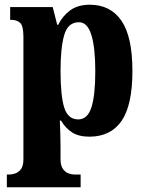

<svg xmlns="http://www.w3.org/2000/svg" viewBox="-20 -566 619 812"><path d="M9 226V172H21Q31 172 44.5 167.5Q58 163 68.5 149.5Q79 136 79 108V-411Q79 -457 65 -469.5Q51 -482 28 -482H23V-536H203L222 -461H226Q244 -498 276.5 -522Q309 -546 360 -546Q447 -546 493.5 -478.5Q540 -411 540 -266Q540 -121 494 -54.5Q448 12 358 12Q313 12 285 -6Q257 -24 238 -56H233Q234 -32 235 -3.5Q236 25 236 55V107Q236 135 246.5 149Q257 163 270.5 167.5Q284 172 293 172H321V226ZM311 -61Q350 -61 366.5 -111.5Q383 -162 383 -265Q383 -364 366.5 -418Q350 -472 314 -472Q267 -472 251.5 -417.5Q236 -363 236 -266Q236 -162 251.5 -111.5Q267 -61 311 -61Z"/></svg>

Font: Noto Serif Lao Condensed ExtraBold
Style: Regular
Weight: 800
Width: 3
Designer: Monotype Design Team
Foundry: Monotype Imaging Inc.
Version: Version 2.003; ttfautohint (v1.8.4.7-5d5b)